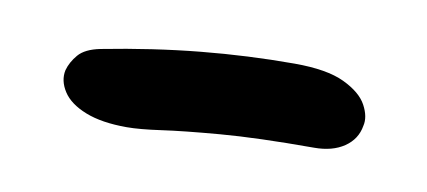

<svg xmlns="http://www.w3.org/2000/svg" viewBox="-30 -382 554 249"><g transform="rotate(10 247.5 -257.5)"><path d="M143 -198Q110 -198 88.5 -206.5Q67 -215 58 -229Q49 -243 52 -257Q55 -268 63.5 -278Q72 -288 92 -292Q159 -305 220.5 -311Q282 -317 343 -317Q386 -317 409 -306Q432 -295 440 -280Q448 -265 445 -253Q442 -235 426.5 -224.5Q411 -214 387 -214Q312 -214 264 -210Q216 -206 188 -202Q160 -198 143 -198Z"/></g></svg>

Font: Shantell Sans Medium
Style: Italic
Weight: 500
Italic angle: -11°
Designer: Stephen Nixon, Anya Danilova, Shantell Martin
Foundry: Arrow Type
Version: Version 1.011;[c5ecc13dd]